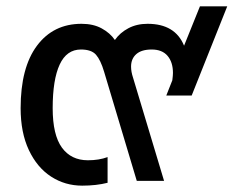

<svg xmlns="http://www.w3.org/2000/svg" viewBox="-20 -570 761 605"><path d="M45 -229Q45 -357 96.5 -426Q148 -495 237 -495Q274 -495 300.5 -480.5Q327 -466 342 -444Q358 -467 384.5 -481Q411 -495 445 -495Q532 -495 560 -426L610 -550H696L584 -269H504L523 -317Q525 -333 525 -340Q525 -374 508 -394Q491 -414 458 -414Q426 -414 409.5 -399.5Q393 -385 393 -360Q393 -344 399 -326L497 0H411L308 -344Q297 -381 282.5 -397.5Q268 -414 235 -414Q190 -414 168 -366.5Q146 -319 146 -229Q146 -145 175 -105Q204 -65 257 -65Q292 -65 319 -75V6Q283 15 239 15Q185 15 141 -13.5Q97 -42 71 -97Q45 -152 45 -229Z"/></svg>

Font: Prompt
Style: Regular
Weight: 400
Designer: Katatrad Team
Foundry: CadsonDemak
Version: Version 1.001